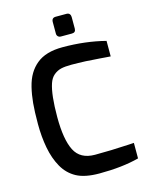

<svg xmlns="http://www.w3.org/2000/svg" viewBox="-134 -1000 842 1089"><g transform="rotate(-15 287.0 -455.5)"><path d="M141 -695Q195 -740 294 -740Q428 -740 545 -710V-619Q545 -619 537 -619.5Q529 -620 515.5 -621Q502 -622 484 -623.5Q466 -625 445 -626Q424 -627 402 -629Q354 -631 316.5 -631Q279 -631 256 -625.5Q233 -620 213.5 -604Q194 -588 184 -558Q163 -496 163 -364.5Q163 -233 196 -168Q229 -103 315 -103Q408 -103 511 -109L545 -111V-20Q447 6 312 6Q227 6 178 -20.5Q129 -47 100.5 -97.5Q72 -148 59.5 -214Q47 -280 47 -354.5Q47 -429 51.5 -477Q56 -525 66.5 -568Q77 -611 95.5 -642Q114 -673 141 -695ZM278 -824V-892Q278 -917 302 -917H366Q377 -917 383 -910Q389 -903 389 -892V-824Q389 -801 366 -801H302Q291 -801 284.5 -807.5Q278 -814 278 -824Z"/></g></svg>

Font: Exo
Style: DemiBold
Weight: 600
Designer: Natanael Gama
Version: Version 1.00